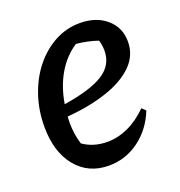

<svg xmlns="http://www.w3.org/2000/svg" viewBox="-99 -578 629 672"><g transform="rotate(-20 215.5 -242.0)"><path d="M196 10Q120 10 74.5 -45.5Q29 -101 29 -195Q29 -256 47.5 -310.5Q66 -365 99 -406Q132 -447 175.5 -470.5Q219 -494 269 -494Q330 -494 368 -461Q406 -428 406 -376Q406 -325 369.5 -288.5Q333 -252 268 -230Q203 -208 118 -201Q117 -190 117 -178Q117 -136 129 -97Q167 -70 220 -70Q258 -70 296.5 -87.5Q335 -105 370 -140L384 -127Q359 -64 308.5 -27Q258 10 196 10ZM318 -374Q318 -394 312 -413Q274 -426 232 -430Q189 -402 161 -354.5Q133 -307 123 -245Q225 -261 271.5 -291Q318 -321 318 -374Z"/></g></svg>

Font: Piazzolla Medium
Style: Italic
Weight: 500
Italic angle: -11.3°
Designer: Juan Pablo del Peral
Foundry: Huerta Tipografica
Version: Version 1.330